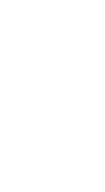

<svg xmlns="http://www.w3.org/2000/svg" viewBox="-20 -470 240 440"><path d="M100 -450Q100 -450 100 -450Q100 -450 100 -450Q100 -450 100 -450Q100 -450 100 -450Q100 -450 100 -450Q100 -450 100 -450Q100 -450 100 -450Q100 -450 100 -450Q100 -450 100 -450Q100 -450 100 -450Q100 -450 100 -450Q100 -450 100 -450ZM100 -350Q100 -350 100 -350Q100 -350 100 -350Q100 -350 100 -350Q100 -350 100 -350Q100 -350 100 -350Q100 -350 100 -350Q100 -350 100 -350Q100 -350 100 -350Q100 -350 100 -350Q100 -350 100 -350Q100 -350 100 -350Q100 -350 100 -350ZM100 -150Q100 -150 100 -150Q100 -150 100 -150Q100 -150 100 -150Q100 -150 100 -150Q100 -150 100 -150Q100 -150 100 -150Q100 -150 100 -150Q100 -150 100 -150Q100 -150 100 -150Q100 -150 100 -150Q100 -150 100 -150Q100 -150 100 -150ZM100 -50Q100 -50 100 -50Q100 -50 100 -50Q100 -50 100 -50Q100 -50 100 -50Q100 -50 100 -50Q100 -50 100 -50Q100 -50 100 -50Q100 -50 100 -50Q100 -50 100 -50Q100 -50 100 -50Q100 -50 100 -50Q100 -50 100 -50Z"/></svg>

Font: TINY 5x3
Style: Regular
Weight: 400
Designer: Jack Halten Fahnestock
Foundry: Velvetyne Type Foundry
Version: Version 1.002